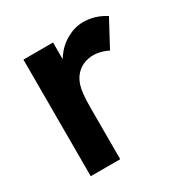

<svg xmlns="http://www.w3.org/2000/svg" viewBox="-125 -603 675 703"><g transform="rotate(-30 213.0 -251.5)"><path d="M61.2 0V-493H186.4V-359.2L166.8 -357.2Q170.2 -400 193.1 -432.8Q216 -465.6 249.7 -484.2Q283.4 -502.8 318 -502.8Q342.8 -502.8 365.3 -496.3Q387.8 -489.8 412.2 -474.8L352.2 -362.8Q341.4 -369.4 324 -374.3Q306.6 -379.2 289.8 -379.2Q270 -379.2 251.3 -372Q232.6 -364.8 218.1 -349.7Q203.6 -334.6 195.4 -310.4Q190.8 -296.4 188.3 -274.5Q185.8 -252.6 185.8 -211.8V0Z"/></g></svg>

Font: Hanken Grotesk
Style: Regular
Weight: 400
Designer: Alfredo Marco Pradil
Foundry: Hanken Design Co.
Version: Version 3.013